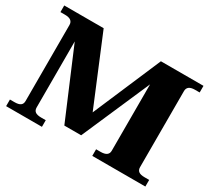

<svg xmlns="http://www.w3.org/2000/svg" viewBox="-136 -928 1262 1156"><g transform="rotate(30 495.0 -350.0)"><path d="M11 -46H43Q71 -46 84 -55.5Q97 -65 97 -85V-614Q97 -654 43 -654H11V-700H285L481 -228L683 -700H979V-654H947Q893 -654 893 -614V-85Q893 -65 906 -55.5Q919 -46 947 -46H979V0H610V-46H641Q696 -46 696 -85V-547L490 -74H373L174 -544V-85Q174 -65 187 -55.5Q200 -46 228 -46H260V0H11Z"/></g></svg>

Font: Taviraj ExtraBold
Style: Regular
Weight: 800
Designer: Katatrad Team
Foundry: CadsonDemak
Version: Version 1.001